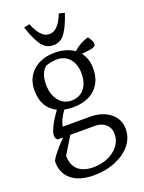

<svg xmlns="http://www.w3.org/2000/svg" viewBox="-171 -748 816 1089"><g transform="rotate(-20 237.5 -203.5)"><path d="M200 262Q115 262 67.5 223Q20 184 20 116Q20 105 43 75Q66 45 109 0H76Q64 -9 64 -28Q64 -48 81.5 -82.5Q99 -117 130 -160Q48 -199 48 -306Q48 -379 97.5 -423.5Q147 -468 229 -468Q296 -468 345 -435Q385 -472 436 -485Q436 -485 441.5 -477.5Q447 -470 452.5 -459.5Q458 -449 458 -439Q458 -425 441.5 -419.5Q425 -414 372 -409Q404 -369 404 -310Q404 -231 355.5 -186Q307 -141 220 -141Q207 -141 194.5 -142.5Q182 -144 170 -146Q152 -121 141 -97.5Q130 -74 129 -58H292Q367 -58 413.5 -21Q460 16 460 76Q460 129 426 171Q392 213 333 237.5Q274 262 200 262ZM227 -180Q275 -180 303.5 -213.5Q332 -247 332 -305Q332 -361 303.5 -394.5Q275 -428 226 -428Q210 -428 192.5 -424.5Q175 -421 160 -416Q121 -386 121 -315Q121 -255 150.5 -217.5Q180 -180 227 -180ZM214 218Q264 218 304 200Q344 182 367.5 151Q391 120 391 82Q391 45 366.5 22.5Q342 0 302 0H153L90 104Q90 159 122 188.5Q154 218 214 218ZM238 -510Q193 -510 166 -549Q139 -588 115 -661L149 -669Q166 -627 188 -602Q210 -577 238 -577Q267 -577 289 -602Q311 -627 327 -669L361 -661Q337 -588 310 -549Q283 -510 238 -510Z"/></g></svg>

Font: Mate
Style: Regular
Weight: 400
Designer: Eduardo Rodriguez Tunni
Foundry: Eduardo Rodriguez Tunni
Version: Version 1.003; ttfautohint (v1.8.4.7-5d5b);gftools[0.9.24]